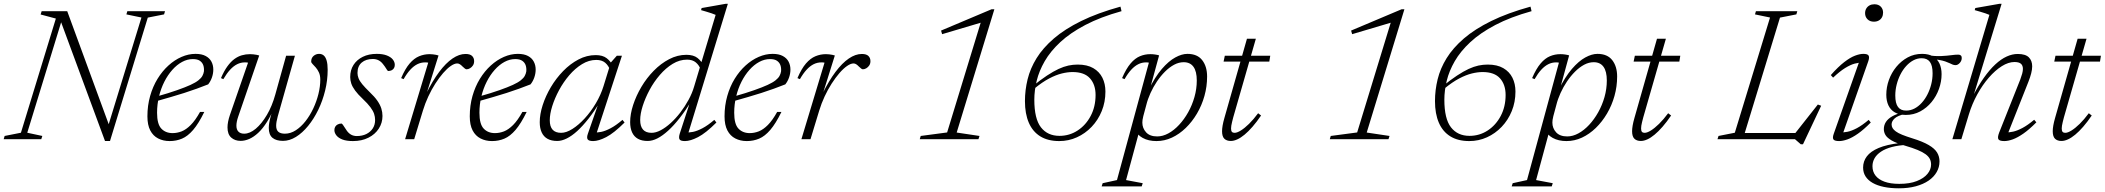

<svg xmlns="http://www.w3.org/2000/svg" viewBox="-42 -735 11116 1014"><path d="M540 -57.5 524 -52.5 705 -642.5 625.5 -659 630.5 -676H829.5L824.5 -659L738.5 -642L539 9.5H512.5L272.5 -640L288 -640.5L102 -34L181.5 -17L176 0H-22.5L-17.5 -17L68.5 -34L253 -637L172.5 -658.5L178 -676H313Z M976.5 -423Q947.5 -423 919.8 -408Q892 -393 868 -366Q844 -339 826 -303.5Q808 -268 797.8 -226Q787.5 -184 787.5 -139.5Q787.5 -79.5 810 -55.8Q832.5 -32 869.5 -32Q893.5 -32 917.2 -41.2Q941 -50.5 965.2 -74.8Q989.5 -99 1014.5 -144H1037Q1007 -82.5 978.2 -49Q949.5 -15.5 919.2 -2.8Q889 10 854 10Q820 10 793.2 -3.8Q766.5 -17.5 751.5 -46.2Q736.5 -75 736.5 -120.5Q736.5 -177.5 750.8 -227.8Q765 -278 790 -318.8Q815 -359.5 847.5 -389Q880 -418.5 916.8 -434.5Q953.5 -450.5 990.5 -450.5Q1023.5 -450.5 1044.2 -439.2Q1065 -428 1074.8 -409.2Q1084.5 -390.5 1084.5 -367.5Q1084.5 -347 1077.5 -326.5Q1070.5 -306 1057.5 -289.5Q1028.5 -278 996.8 -266.5Q965 -255 930.8 -244Q896.5 -233 860 -222.5Q823.5 -212 785 -201L786.5 -225.5Q850 -243.5 893.2 -258.8Q936.5 -274 963.8 -286.5Q991 -299 1005.8 -310.8Q1020.5 -322.5 1026.8 -334Q1033 -345.5 1035 -358Q1036.5 -376.5 1031.5 -390.8Q1026.5 -405 1013.5 -414Q1000.5 -423 976.5 -423Z M1469 -440.5H1515.5L1424.5 -119Q1420.5 -104.5 1418.5 -92.5Q1416.5 -80.5 1416.5 -71Q1416.5 -49 1428 -39Q1439.5 -29 1462.5 -29Q1492.5 -29 1520.2 -47Q1548 -65 1571.5 -95Q1595 -125 1612.5 -162.2Q1630 -199.5 1639.8 -239Q1649.5 -278.5 1649.5 -314.5Q1649.5 -337 1642.2 -352.5Q1635 -368 1625.5 -378.8Q1616 -389.5 1608.8 -396.8Q1601.5 -404 1601.5 -410Q1601.5 -429 1614.2 -439.8Q1627 -450.5 1643 -450.5Q1658 -450.5 1668 -441.8Q1678 -433 1683.2 -414.5Q1688.5 -396 1688.5 -366.5Q1688.5 -311 1675.2 -257Q1662 -203 1638.8 -155Q1615.5 -107 1585.2 -70Q1555 -33 1521 -12Q1487 9 1452.5 9Q1416.5 9 1397 -7.2Q1377.5 -23.5 1377.5 -59.5Q1377.5 -72 1380 -87.2Q1382.5 -102.5 1387.5 -120L1404.5 -179.5H1411Q1391 -127.5 1368.2 -91.5Q1345.5 -55.5 1321.8 -33.5Q1298 -11.5 1274.5 -1.2Q1251 9 1229 9Q1198.5 9 1179 -8.5Q1159.5 -26 1159.5 -62Q1159.5 -90 1172 -127L1268 -404Q1265 -405 1261 -405.2Q1257 -405.5 1251 -405.5Q1230 -405.5 1210.8 -396Q1191.5 -386.5 1173.5 -367Q1155.5 -347.5 1137.5 -317L1125 -322.5Q1141 -360 1158.8 -384.5Q1176.5 -409 1195.5 -423Q1214.5 -437 1235.2 -443Q1256 -449 1278.5 -449Q1287 -449 1296 -448Q1305 -447 1313.2 -445.5Q1321.5 -444 1327 -442L1216 -119Q1211 -104.5 1208.8 -92.8Q1206.5 -81 1206.5 -71.5Q1206.5 -50.5 1217.2 -39.8Q1228 -29 1247.5 -29Q1277.5 -29 1308.8 -55.2Q1340 -81.5 1367.5 -128Q1395 -174.5 1412 -236Z M1762.5 -82.5Q1768.5 -78 1774.2 -68Q1780 -58 1790.5 -43.5Q1801 -29.5 1813.8 -23Q1826.5 -16.5 1842.5 -16.5Q1871 -16.5 1892.8 -27.2Q1914.5 -38 1926.8 -57Q1939 -76 1939 -101Q1939 -117.5 1933.8 -133.5Q1928.5 -149.5 1914.2 -168.8Q1900 -188 1874 -212.5Q1848 -237 1833.5 -256.8Q1819 -276.5 1813.2 -293.8Q1807.5 -311 1807.5 -328Q1807.5 -365 1825 -392.2Q1842.5 -419.5 1874 -435Q1905.5 -450.5 1947.5 -450.5Q1979.5 -450.5 2000.8 -442.2Q2022 -434 2032.5 -420.8Q2043 -407.5 2043 -392.5Q2043 -383 2039 -375.8Q2035 -368.5 2027 -364.2Q2019 -360 2007 -360Q2002.5 -364 1997 -373.5Q1991.5 -383 1981 -396Q1971 -409.5 1957.5 -416.5Q1944 -423.5 1927.5 -423.5Q1890.5 -423.5 1868.2 -404.5Q1846 -385.5 1846 -349.5Q1846 -336 1851.5 -321.8Q1857 -307.5 1871.2 -290.2Q1885.5 -273 1910.5 -248.5Q1936 -224.5 1950.8 -203.2Q1965.5 -182 1971.8 -162.2Q1978 -142.5 1978 -122.5Q1978 -86 1958.5 -55.8Q1939 -25.5 1903.8 -7.8Q1868.5 10 1822 10Q1788 10 1766.5 1.8Q1745 -6.5 1734.5 -20Q1724 -33.5 1724 -48Q1724 -58 1728.5 -65.8Q1733 -73.5 1741.8 -78Q1750.5 -82.5 1762.5 -82.5Z M2219.5 -404Q2217 -405 2213 -405.2Q2209 -405.5 2203 -405.5Q2181.5 -405.5 2162.2 -396Q2143 -386.5 2125 -367Q2107 -347.5 2089.5 -317L2076.5 -322.5Q2098 -372.5 2121.5 -399.8Q2145 -427 2171.5 -438Q2198 -449 2227 -449Q2235.5 -449 2244 -448Q2252.5 -447 2260.5 -445.5Q2268.5 -444 2274 -442L2210.5 -239.5H2208.5Q2242.5 -308.5 2277.5 -355.2Q2312.5 -402 2347.8 -426Q2383 -450 2416.5 -450Q2440.5 -450 2451.2 -439.5Q2462 -429 2462 -412Q2462 -399 2455.8 -389.5Q2449.5 -380 2440.2 -374.5Q2431 -369 2422 -369Q2418.5 -369 2413.2 -372.8Q2408 -376.5 2401 -383.5Q2395 -390 2387.8 -395Q2380.5 -400 2373 -400Q2358 -400 2338.5 -386.5Q2319 -373 2298.2 -349Q2277.5 -325 2257.2 -293.5Q2237 -262 2220 -225.5Q2203 -189 2191.5 -151L2145.5 0H2097.5Z M2679 -423Q2650 -423 2622.2 -408Q2594.5 -393 2570.5 -366Q2546.5 -339 2528.5 -303.5Q2510.5 -268 2500.2 -226Q2490 -184 2490 -139.5Q2490 -79.5 2512.5 -55.8Q2535 -32 2572 -32Q2596 -32 2619.8 -41.2Q2643.5 -50.5 2667.8 -74.8Q2692 -99 2717 -144H2739.5Q2709.5 -82.5 2680.8 -49Q2652 -15.5 2621.8 -2.8Q2591.5 10 2556.5 10Q2522.5 10 2495.8 -3.8Q2469 -17.5 2454 -46.2Q2439 -75 2439 -120.5Q2439 -177.5 2453.2 -227.8Q2467.5 -278 2492.5 -318.8Q2517.5 -359.5 2550 -389Q2582.5 -418.5 2619.2 -434.5Q2656 -450.5 2693 -450.5Q2726 -450.5 2746.8 -439.2Q2767.5 -428 2777.2 -409.2Q2787 -390.5 2787 -367.5Q2787 -347 2780 -326.5Q2773 -306 2760 -289.5Q2731 -278 2699.2 -266.5Q2667.5 -255 2633.2 -244Q2599 -233 2562.5 -222.5Q2526 -212 2487.5 -201L2489 -225.5Q2552.5 -243.5 2595.8 -258.8Q2639 -274 2666.2 -286.5Q2693.5 -299 2708.2 -310.8Q2723 -322.5 2729.2 -334Q2735.5 -345.5 2737.5 -358Q2739 -376.5 2734 -390.8Q2729 -405 2716 -414Q2703 -423 2679 -423Z M3063 -29.5 3121.5 -197.5H3127.5Q3096.5 -147 3066 -108.2Q3035.5 -69.5 3006.8 -43.2Q2978 -17 2951.2 -3.8Q2924.5 9.5 2901 9.5Q2870 9.5 2849.5 -2Q2829 -13.5 2818.8 -35.8Q2808.5 -58 2808.5 -89.5Q2808.5 -131.5 2824 -179.8Q2839.5 -228 2867.2 -274.8Q2895 -321.5 2932.2 -359.8Q2969.5 -398 3013.2 -421Q3057 -444 3104 -444Q3141 -444 3162.2 -427.5Q3183.5 -411 3198 -382.5L3181 -363Q3171.5 -389 3154 -403.8Q3136.5 -418.5 3107 -418.5Q3068 -418.5 3031.8 -396.2Q2995.5 -374 2964.5 -337.8Q2933.5 -301.5 2910.5 -258.8Q2887.5 -216 2874.5 -174.5Q2861.5 -133 2861.5 -100Q2861.5 -66.5 2876.5 -50Q2891.5 -33.5 2921.5 -33.5Q2948.5 -33.5 2981 -54Q3013.5 -74.5 3045.8 -109.5Q3078 -144.5 3104.5 -189Q3131 -233.5 3145.5 -280.5L3184 -405L3215.5 -440.5H3242.5L3105 -20.5L3094 -36Q3111 -34 3133 -38.5Q3155 -43 3183 -57.8Q3211 -72.5 3245.5 -102L3256.5 -88Q3200.5 -32 3159.8 -11Q3119 10 3090.5 10Q3067.5 10 3061.5 0.8Q3055.5 -8.5 3063 -29.5Z M3660 -365Q3650.5 -390.5 3633 -405.2Q3615.5 -420 3586.5 -420Q3547 -420 3510.5 -397.8Q3474 -375.5 3442.8 -339.2Q3411.5 -303 3388.5 -260Q3365.5 -217 3352.2 -175.2Q3339 -133.5 3339 -101Q3339 -67.5 3354 -50.5Q3369 -33.5 3399 -33.5Q3421.5 -33.5 3447.5 -47.2Q3473.5 -61 3500 -85Q3526.5 -109 3550.8 -140.5Q3575 -172 3594.2 -207.2Q3613.5 -242.5 3624 -278.5L3737.5 -656.5Q3728.5 -660.5 3715.8 -664.8Q3703 -669 3689 -673.2Q3675 -677.5 3660.5 -681.5L3663.5 -692.5L3791 -715H3802L3589.5 -20.5L3578.5 -36Q3595.5 -34 3617.8 -38.5Q3640 -43 3668 -57.8Q3696 -72.5 3730.5 -102L3741.5 -88Q3685.5 -32 3644.8 -11Q3604 10 3575.5 10Q3552 10 3546.8 0.8Q3541.5 -8.5 3548 -29.5L3604 -201.5H3609.5Q3578 -150.5 3547 -111Q3516 -71.5 3486.5 -44.8Q3457 -18 3430 -4.2Q3403 9.5 3378.5 9.5Q3347.5 9.5 3327 -2Q3306.5 -13.5 3296.2 -36Q3286 -58.5 3286 -90Q3286 -132.5 3301.8 -180.8Q3317.5 -229 3345.2 -276Q3373 -323 3410.5 -361.2Q3448 -399.5 3492 -422.5Q3536 -445.5 3583 -445.5Q3620.5 -445.5 3641.5 -429Q3662.5 -412.5 3677 -384Z M4024.5 -423Q3995.5 -423 3967.8 -408Q3940 -393 3916 -366Q3892 -339 3874 -303.5Q3856 -268 3845.8 -226Q3835.5 -184 3835.5 -139.5Q3835.5 -79.5 3858 -55.8Q3880.5 -32 3917.5 -32Q3941.5 -32 3965.2 -41.2Q3989 -50.5 4013.2 -74.8Q4037.5 -99 4062.5 -144H4085Q4055 -82.5 4026.2 -49Q3997.5 -15.5 3967.2 -2.8Q3937 10 3902 10Q3868 10 3841.2 -3.8Q3814.5 -17.5 3799.5 -46.2Q3784.5 -75 3784.5 -120.5Q3784.5 -177.5 3798.8 -227.8Q3813 -278 3838 -318.8Q3863 -359.5 3895.5 -389Q3928 -418.5 3964.8 -434.5Q4001.5 -450.5 4038.5 -450.5Q4071.5 -450.5 4092.2 -439.2Q4113 -428 4122.8 -409.2Q4132.5 -390.5 4132.5 -367.5Q4132.5 -347 4125.5 -326.5Q4118.5 -306 4105.5 -289.5Q4076.5 -278 4044.8 -266.5Q4013 -255 3978.8 -244Q3944.5 -233 3908 -222.5Q3871.5 -212 3833 -201L3834.5 -225.5Q3898 -243.5 3941.2 -258.8Q3984.5 -274 4011.8 -286.5Q4039 -299 4053.8 -310.8Q4068.5 -322.5 4074.8 -334Q4081 -345.5 4083 -358Q4084.5 -376.5 4079.5 -390.8Q4074.5 -405 4061.5 -414Q4048.5 -423 4024.5 -423Z M4312.5 -404Q4310 -405 4306 -405.2Q4302 -405.5 4296 -405.5Q4274.5 -405.5 4255.2 -396Q4236 -386.5 4218 -367Q4200 -347.5 4182.5 -317L4169.5 -322.5Q4191 -372.5 4214.5 -399.8Q4238 -427 4264.5 -438Q4291 -449 4320 -449Q4328.5 -449 4337 -448Q4345.5 -447 4353.5 -445.5Q4361.5 -444 4367 -442L4303.5 -239.5H4301.5Q4335.5 -308.5 4370.5 -355.2Q4405.5 -402 4440.8 -426Q4476 -450 4509.5 -450Q4533.5 -450 4544.2 -439.5Q4555 -429 4555 -412Q4555 -399 4548.8 -389.5Q4542.5 -380 4533.2 -374.5Q4524 -369 4515 -369Q4511.5 -369 4506.2 -372.8Q4501 -376.5 4494 -383.5Q4488 -390 4480.8 -395Q4473.5 -400 4466 -400Q4451 -400 4431.5 -386.5Q4412 -373 4391.2 -349Q4370.5 -325 4350.2 -293.5Q4330 -262 4313 -225.5Q4296 -189 4284.5 -151L4238.5 0H4190.5Z M4960 -35.5 5145 -640.5 5159 -621.5 4933.5 -554.5 4928 -573.5 5194.5 -686H5209.5L5010.5 -35L5131 -17L5125.5 0H4815.5L4820.5 -17Z M5875.5 -700 5881 -676Q5769.5 -645 5690 -603.2Q5610.5 -561.5 5558 -512.8Q5505.5 -464 5475.5 -412Q5445.5 -360 5433 -308.2Q5420.5 -256.5 5420.5 -208.5Q5420.5 -107.5 5455.5 -62.5Q5490.5 -17.5 5553.5 -17.5Q5606 -17.5 5649.2 -45.8Q5692.5 -74 5718.2 -122.8Q5744 -171.5 5744 -233.5Q5744 -288 5714.5 -321.2Q5685 -354.5 5622.5 -354.5Q5596.5 -354.5 5565.8 -347Q5535 -339.5 5498.8 -320.5Q5462.5 -301.5 5420 -266.5L5410.5 -279Q5453.5 -313.5 5487.2 -335.8Q5521 -358 5548.5 -370.8Q5576 -383.5 5600.5 -388.8Q5625 -394 5649.5 -394Q5699.5 -394 5731.8 -375.2Q5764 -356.5 5780 -324.5Q5796 -292.5 5796 -251.5Q5796 -196 5776.5 -148.2Q5757 -100.5 5723 -65Q5689 -29.5 5645.2 -9.8Q5601.5 10 5552 10Q5492.5 10 5452.2 -14.8Q5412 -39.5 5391.5 -86.8Q5371 -134 5371 -201Q5371 -259 5385 -316.2Q5399 -373.5 5432.5 -427.8Q5466 -482 5523.8 -531.8Q5581.5 -581.5 5668 -624Q5754.5 -666.5 5875.5 -700Z M5996 -121.5Q5993 -110 5992 -101.8Q5991 -93.5 5991 -87.5Q5991 -58 6010.8 -36.2Q6030.5 -14.5 6069.5 -14.5Q6099 -14.5 6128.8 -30.8Q6158.5 -47 6185.2 -75.8Q6212 -104.5 6233 -142Q6254 -179.5 6266.2 -222.5Q6278.5 -265.5 6278.5 -310Q6278.5 -358 6261 -382.2Q6243.5 -406.5 6209.5 -406.5Q6183.5 -406.5 6158.5 -393Q6133.5 -379.5 6110.5 -356.5Q6087.5 -333.5 6068 -304.5Q6048.5 -275.5 6034 -243.5Q6019.5 -211.5 6012 -181ZM5953 -52.5 5978.5 -55.5 5905 216 5993 232.5 5987.5 249.5H5776L5781.5 232.5L5857 216L6025.5 -404Q6023.5 -405 6019.8 -405.2Q6016 -405.5 6010 -405.5Q5989 -405.5 5969.8 -396Q5950.5 -386.5 5932.5 -367Q5914.5 -347.5 5897 -317L5884 -322.5Q5905.5 -372.5 5929 -400Q5952.5 -427.5 5978.5 -438.2Q6004.5 -449 6033 -449Q6045.5 -449 6058 -447.2Q6070.5 -445.5 6079.5 -442.5L6027 -250L6023.5 -259Q6058 -329 6094 -370.8Q6130 -412.5 6164.8 -431.5Q6199.5 -450.5 6229 -450.5Q6281.5 -450.5 6307.2 -417.2Q6333 -384 6333 -331Q6333 -278.5 6319 -228.5Q6305 -178.5 6279.5 -135.2Q6254 -92 6220.2 -59.2Q6186.5 -26.5 6147.2 -8.2Q6108 10 6065.5 10Q6023 10 5992.5 -6.8Q5962 -23.5 5953 -52.5Z M6420 -409.5 6426.5 -440.5H6666.5L6661.5 -409.5ZM6471 -115Q6467.5 -101.5 6464.8 -90.5Q6462 -79.5 6460.8 -71.2Q6459.5 -63 6459.5 -56.5Q6459.5 -43.5 6464.2 -38.5Q6469 -33.5 6478 -33.5Q6491.5 -33.5 6511.2 -45.8Q6531 -58 6554.5 -81Q6578 -104 6602.5 -137L6618 -125Q6595 -91 6573 -65.8Q6551 -40.5 6530.8 -23.8Q6510.5 -7 6492.2 1.2Q6474 9.5 6458 9.5Q6436.5 9.5 6424.2 -2.2Q6412 -14 6412 -42Q6412 -55 6415 -72.5Q6418 -90 6424.5 -112.5L6543.5 -530.5H6590.5Z M7125.5 -35.5 7310.5 -640.5 7324.5 -621.5 7099 -554.5 7093.5 -573.5 7360 -686H7375L7176 -35L7296.5 -17L7291 0H6981L6986 -17Z M8041 -700 8046.5 -676Q7935 -645 7855.5 -603.2Q7776 -561.5 7723.5 -512.8Q7671 -464 7641 -412Q7611 -360 7598.5 -308.2Q7586 -256.5 7586 -208.5Q7586 -107.5 7621 -62.5Q7656 -17.5 7719 -17.5Q7771.5 -17.5 7814.8 -45.8Q7858 -74 7883.8 -122.8Q7909.5 -171.5 7909.5 -233.5Q7909.5 -288 7880 -321.2Q7850.5 -354.5 7788 -354.5Q7762 -354.5 7731.2 -347Q7700.5 -339.5 7664.2 -320.5Q7628 -301.5 7585.5 -266.5L7576 -279Q7619 -313.5 7652.8 -335.8Q7686.5 -358 7714 -370.8Q7741.5 -383.5 7766 -388.8Q7790.5 -394 7815 -394Q7865 -394 7897.2 -375.2Q7929.5 -356.5 7945.5 -324.5Q7961.5 -292.5 7961.5 -251.5Q7961.5 -196 7942 -148.2Q7922.5 -100.5 7888.5 -65Q7854.5 -29.5 7810.8 -9.8Q7767 10 7717.5 10Q7658 10 7617.8 -14.8Q7577.5 -39.5 7557 -86.8Q7536.5 -134 7536.5 -201Q7536.5 -259 7550.5 -316.2Q7564.5 -373.5 7598 -427.8Q7631.5 -482 7689.2 -531.8Q7747 -581.5 7833.5 -624Q7920 -666.5 8041 -700Z M8161.5 -121.5Q8158.5 -110 8157.5 -101.8Q8156.5 -93.5 8156.5 -87.5Q8156.5 -58 8176.2 -36.2Q8196 -14.5 8235 -14.5Q8264.5 -14.5 8294.2 -30.8Q8324 -47 8350.8 -75.8Q8377.5 -104.5 8398.5 -142Q8419.5 -179.5 8431.8 -222.5Q8444 -265.5 8444 -310Q8444 -358 8426.5 -382.2Q8409 -406.5 8375 -406.5Q8349 -406.5 8324 -393Q8299 -379.5 8276 -356.5Q8253 -333.5 8233.5 -304.5Q8214 -275.5 8199.5 -243.5Q8185 -211.5 8177.5 -181ZM8118.5 -52.5 8144 -55.5 8070.5 216 8158.5 232.5 8153 249.5H7941.5L7947 232.5L8022.5 216L8191 -404Q8189 -405 8185.2 -405.2Q8181.5 -405.5 8175.5 -405.5Q8154.5 -405.5 8135.2 -396Q8116 -386.5 8098 -367Q8080 -347.5 8062.5 -317L8049.5 -322.5Q8071 -372.5 8094.5 -400Q8118 -427.5 8144 -438.2Q8170 -449 8198.5 -449Q8211 -449 8223.5 -447.2Q8236 -445.5 8245 -442.5L8192.5 -250L8189 -259Q8223.5 -329 8259.5 -370.8Q8295.5 -412.5 8330.2 -431.5Q8365 -450.5 8394.5 -450.5Q8447 -450.5 8472.8 -417.2Q8498.5 -384 8498.5 -331Q8498.5 -278.5 8484.5 -228.5Q8470.5 -178.5 8445 -135.2Q8419.5 -92 8385.8 -59.2Q8352 -26.5 8312.8 -8.2Q8273.5 10 8231 10Q8188.5 10 8158 -6.8Q8127.5 -23.5 8118.5 -52.5Z M8585.5 -409.5 8592 -440.5H8832L8827 -409.5ZM8636.5 -115Q8633 -101.5 8630.2 -90.5Q8627.5 -79.5 8626.2 -71.2Q8625 -63 8625 -56.5Q8625 -43.5 8629.8 -38.5Q8634.5 -33.5 8643.5 -33.5Q8657 -33.5 8676.8 -45.8Q8696.5 -58 8720 -81Q8743.5 -104 8768 -137L8783.5 -125Q8760.5 -91 8738.5 -65.8Q8716.5 -40.5 8696.2 -23.8Q8676 -7 8657.8 1.2Q8639.5 9.5 8623.5 9.5Q8602 9.5 8589.8 -2.2Q8577.5 -14 8577.5 -42Q8577.5 -55 8580.5 -72.5Q8583.5 -90 8590 -112.5L8709 -530.5H8756Z M9358.5 -642 9162.5 0H9028.5L9034 -17L9120 -34L9306 -642.5L9226.5 -659L9231.5 -676H9450L9445 -659ZM9429.5 -19.5 9558.5 -183 9576 -176.5 9480 27H9468.5L9437.5 0H9128.5L9139.5 -32.5H9468Z M9642.5 -28.5 9779.5 -416.5 9793 -404Q9775.5 -405 9753 -399Q9730.5 -393 9702.2 -375.5Q9674 -358 9639 -325L9627 -338.5Q9666 -382.5 9697.8 -407Q9729.5 -431.5 9754.8 -441Q9780 -450.5 9798.5 -450.5Q9821 -450.5 9826.5 -441.5Q9832 -432.5 9825 -412L9687.5 -20.5L9675.5 -36Q9692.5 -34.5 9714.8 -39Q9737 -43.5 9764.8 -58.2Q9792.5 -73 9827 -102L9838 -88Q9801 -50.5 9770.2 -29Q9739.5 -7.5 9714.8 1.2Q9690 10 9671 10Q9646.5 10 9640.8 1.2Q9635 -7.5 9642.5 -28.5ZM9808 -665.5Q9808 -679 9814.2 -689.8Q9820.5 -700.5 9831.5 -706.5Q9842.5 -712.5 9857 -712.5Q9878.5 -712.5 9890.8 -700Q9903 -687.5 9903 -668.5Q9903 -654.5 9897.2 -643.8Q9891.5 -633 9880.5 -626.8Q9869.5 -620.5 9854.5 -620.5Q9833.5 -620.5 9820.8 -633.2Q9808 -646 9808 -665.5Z M10285.5 -391Q10277.5 -391 10270.2 -394Q10263 -397 10253.8 -401.5Q10244.5 -406 10231.5 -410.5Q10218.5 -415 10199.2 -418.5Q10180 -422 10152 -422.5L10135 -443Q10180 -437.5 10210.8 -439Q10241.5 -440.5 10262.8 -443.5Q10284 -446.5 10300 -446.5Q10308.5 -446.5 10313.5 -442.2Q10318.5 -438 10318.5 -429Q10318.5 -421.5 10315.8 -414.8Q10313 -408 10308.2 -402.8Q10303.5 -397.5 10297.8 -394.2Q10292 -391 10285.5 -391ZM10025.5 -151Q10048 -151 10068.8 -161.8Q10089.5 -172.5 10107 -191.8Q10124.5 -211 10137.2 -236Q10150 -261 10157.2 -289.5Q10164.5 -318 10164.5 -348Q10164.5 -389 10150.2 -408.2Q10136 -427.5 10106.5 -427.5Q10084 -427.5 10063.2 -416.5Q10042.5 -405.5 10025 -386.2Q10007.5 -367 9994.8 -342Q9982 -317 9974.8 -288.5Q9967.5 -260 9967.5 -230.5Q9967.5 -189 9982 -169.8Q9996.5 -150.5 10025.5 -151ZM10109 -450.5Q10144 -450.5 10166.8 -437Q10189.5 -423.5 10200.8 -399.5Q10212 -375.5 10212 -343.5Q10212 -304 10198.2 -265.5Q10184.5 -227 10159 -196Q10133.5 -165 10099 -146.5Q10064.5 -128 10023 -128Q9988.5 -128 9965.5 -141.2Q9942.5 -154.5 9931.2 -178.5Q9920 -202.5 9920 -234.5Q9920 -274.5 9933.8 -312.8Q9947.5 -351 9973 -382Q9998.5 -413 10033 -431.8Q10067.5 -450.5 10109 -450.5ZM9986.5 259.5Q9942.5 259.5 9907.5 252.2Q9872.5 245 9848 231Q9823.5 217 9810.5 196.8Q9797.5 176.5 9797.5 150Q9797.5 117 9817.2 90.8Q9837 64.5 9879.5 46.5Q9922 28.5 9991 20.5L10022 18.5L10032.5 30Q9985 32 9950 41.2Q9915 50.5 9892.2 65.8Q9869.5 81 9858.2 100.5Q9847 120 9847 143Q9847 171.5 9863 192.2Q9879 213 9910.5 224.5Q9942 236 9988.5 236Q10044 236 10081.2 221.2Q10118.5 206.5 10137.5 183.2Q10156.5 160 10156.5 134Q10156.5 117.5 10149.8 104.2Q10143 91 10127.5 79.5Q10112 68 10085.5 57Q10059 46 10019.5 34.5Q9972.5 21 9948.2 6.8Q9924 -7.5 9915.5 -22.2Q9907 -37 9907 -53Q9907 -74 9918 -91Q9929 -108 9951.5 -120.8Q9974 -133.5 10007 -141.5L10018.5 -133Q9980 -124.5 9964 -109.5Q9948 -94.5 9948 -78Q9948 -67.5 9953.2 -58.5Q9958.5 -49.5 9970.5 -40.8Q9982.5 -32 10004 -23.2Q10025.5 -14.5 10057.5 -4.5Q10112.5 12.5 10144 31Q10175.5 49.5 10188.2 70.5Q10201 91.5 10201 117.5Q10201 147.5 10186.2 173.5Q10171.5 199.5 10143.5 218.8Q10115.5 238 10075.8 248.8Q10036 259.5 9986.5 259.5Z M10356 -130.5 10316.5 0H10269L10464.5 -656.5Q10455.5 -660.5 10442.8 -664.8Q10430 -669 10415.8 -673.2Q10401.5 -677.5 10387 -681.5L10390 -692.5L10518 -715H10529L10377.5 -220H10373.5Q10404 -280 10434.8 -323.5Q10465.5 -367 10495.8 -395Q10526 -423 10555.8 -436.5Q10585.5 -450 10614 -450Q10655 -450 10672.8 -432.2Q10690.5 -414.5 10690.5 -384.5Q10690.5 -368 10685.2 -347.5Q10680 -327 10670.5 -303L10558.5 -20.5L10551 -36Q10568.5 -35 10590 -39.8Q10611.5 -44.5 10639.2 -59.2Q10667 -74 10701 -102.5L10712.5 -89Q10675 -51 10644 -29.5Q10613 -8 10588 1Q10563 10 10543.5 10Q10517.5 10 10512 0.2Q10506.5 -9.5 10516 -34.5L10627.5 -315Q10634 -332.5 10637.8 -346.5Q10641.5 -360.5 10641.5 -371Q10641.5 -389.5 10630.8 -398.5Q10620 -407.5 10597 -407.5Q10565 -407.5 10530 -385.5Q10495 -363.5 10461.5 -325Q10428 -286.5 10400.5 -236.5Q10373 -186.5 10356 -130.5Z M10807 -409.5 10813.5 -440.5H11053.5L11048.5 -409.5ZM10858 -115Q10854.5 -101.5 10851.8 -90.5Q10849 -79.5 10847.8 -71.2Q10846.5 -63 10846.5 -56.5Q10846.5 -43.5 10851.2 -38.5Q10856 -33.5 10865 -33.5Q10878.5 -33.5 10898.2 -45.8Q10918 -58 10941.5 -81Q10965 -104 10989.5 -137L11005 -125Q10982 -91 10960 -65.8Q10938 -40.5 10917.8 -23.8Q10897.5 -7 10879.2 1.2Q10861 9.5 10845 9.5Q10823.5 9.5 10811.2 -2.2Q10799 -14 10799 -42Q10799 -55 10802 -72.5Q10805 -90 10811.5 -112.5L10930.5 -530.5H10977.5Z"/></svg>

Font: Newsreader 16pt 16pt Light
Style: Italic
Weight: 300
Italic angle: -17°
Version: Version 1.003